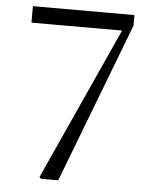

<svg xmlns="http://www.w3.org/2000/svg" viewBox="-52 -772 654 816"><g transform="rotate(5 274.5 -364.0)"><path d="M153.9 0 146.3 -6.8 454.8 -686.2 445.7 -642.5V-657.8H55.3V-728H488.4V-682.6L226.9 0Z"/></g></svg>

Font: Noto Serif SC ExtraLight
Style: Regular
Weight: 200
Designer: Ryoko NISHIZUKA 西塚涼子 (kana & ideographs); Frank Grießhammer (Latin, Greek & Cyrillic); Wenlong ZHANG 张文龙 (bopomofo); San
Foundry: Adobe
Version: Version 2.002-H1;hotconv 1.1.0;makeotfexe 2.6.0